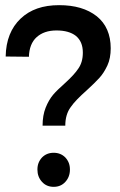

<svg xmlns="http://www.w3.org/2000/svg" viewBox="-20 -715 465 744"><path d="M60 -643C23 -608 3 -559 2 -496L92 -495C93 -528 103 -554 122 -571C141 -588 166 -597 199 -597C231 -597 256 -590 274 -576C292 -561 301 -540 301 -511C301 -486 295 -466 284 -450C273 -433 255 -414 232 -393C213 -376 197 -361 186 -348C175 -335 165 -318 157 -298C149 -278 145 -255 145 -228H233C233 -257 240 -281 254 -300C267 -319 288 -340 316 -365C337 -384 353 -400 365 -413C377 -426 387 -442 396 -461C405 -480 409 -503 409 -528C409 -581 391 -623 355 -652C318 -681 270 -695 209 -695C146 -695 97 -678 60 -643ZM233 -105C221 -117 206 -123 188 -123C170 -123 155 -117 143 -105C131 -92 125 -77 125 -58C125 -39 131 -23 143 -10C155 3 170 9 188 9C206 9 221 3 233 -10C245 -23 251 -39 251 -58C251 -77 245 -92 233 -105Z"/></svg>

Font: Argentum Sans
Style: Regular
Weight: 400
Designer: Julieta Ulanovsky
Foundry: Julieta Ulanovsky
Version: Version 5.001;March 29, 2019;FontCreator 11.5.0.2425 64-bit